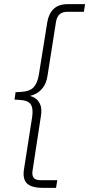

<svg xmlns="http://www.w3.org/2000/svg" viewBox="-20 -725 430 925"><path d="M186 180Q150 180 128 170.5Q106 161 98.5 141.5Q91 122 95 94L135 -162Q141 -203 128 -222.5Q115 -242 71 -244L50 -245L55 -281L78 -282Q122 -284 141 -303.5Q160 -323 167 -364L208 -619Q215 -660 239 -682.5Q263 -705 306 -705H390L384 -668H303Q280 -668 267 -656Q254 -644 250 -621L209 -361Q204 -325 187 -303Q170 -281 148 -271Q126 -261 106 -261V-265Q126 -265 144.5 -255Q163 -245 173 -223.5Q183 -202 177 -165L137 96Q133 118 141.5 130.5Q150 143 174 143H256L250 180Z"/></svg>

Font: Mulish ExtraLight ExtraLight
Style: Italic
Weight: 250
Italic angle: -9°
Version: Version 3.603